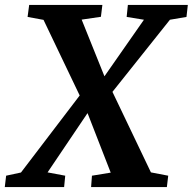

<svg xmlns="http://www.w3.org/2000/svg" viewBox="-52 -763 786 783"><path d="M-32.5 0 -27 -46.5 33.5 -59.5 272.5 -373 373 -450.5 535 -682.5 464.5 -694 469.5 -743H714L708.5 -694L641 -682.5L405.5 -387L304.5 -301L142 -60L214 -46.5L209.5 0ZM319.5 0 323 -46.5 399.5 -59 305.5 -300.5 273.5 -372.5 125.5 -682 60.5 -694 67 -743H365.5L359.5 -694.5L281 -683L374.5 -450.5L407 -387.5L563.5 -60L634 -46.5L628.5 0Z"/></svg>

Font: Merriweather 20pt
Style: Bold Italic
Weight: 700
Italic angle: -7.8°
Version: Version 2.101